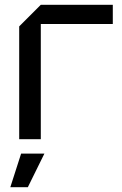

<svg xmlns="http://www.w3.org/2000/svg" viewBox="-20 -580 510 800"><path d="M60 0V-470L150 -560H450V-480H150V0ZM23 200 68 60H165L96 200Z"/></svg>

Font: Tektur
Style: Regular
Weight: 400
Designer: Adam Jagosz
Foundry: Adam Jagosz
Version: Version 1.005;gftools[0.9.30]